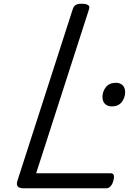

<svg xmlns="http://www.w3.org/2000/svg" viewBox="-20 -1005 717 1025"><path d="M105 0Q60 0 73 -40L369 -958Q374 -972 384 -978.5Q394 -985 416 -985Q439 -985 450 -978Q461 -971 455 -955L173 -80H572Q583 -80 587 -70.5Q591 -61 585 -40Q580 -21 570 -10.5Q560 0 549 0ZM576 -437Q555 -437 541 -450Q527 -463 527 -488Q527 -516 545 -539.5Q563 -563 600 -563Q620 -563 634 -550.5Q648 -538 648 -512Q648 -485 630.5 -461Q613 -437 576 -437Z"/></svg>

Font: Playwrite NO
Style: Regular
Weight: 400
Designer: Veronika Burian, José Scaglione
Foundry: TypeTogether
Version: Version 1.002